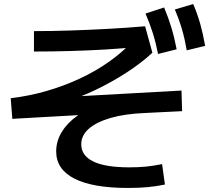

<svg xmlns="http://www.w3.org/2000/svg" viewBox="-20 -875 1040 950"><path d="M614 55Q439 55 348.5 9Q258 -37 258 -126Q258 -176 285 -221Q312 -266 361 -301Q410 -336 476 -355L485 -312L41 -287L33 -389Q125 -400 211 -425Q297 -450 374.5 -486Q452 -522 518 -568.5Q584 -615 636 -670L664 -643Q585 -635 500 -630Q415 -625 326 -622.5Q237 -620 148 -620V-721Q234 -721 325.5 -724Q417 -727 511 -732Q605 -737 698 -745L734 -614Q679 -563 605.5 -515.5Q532 -468 452.5 -430Q373 -392 295 -369L285 -394L878 -427L881 -325L699 -316Q598 -312 527.5 -291.5Q457 -271 419.5 -238Q382 -205 382 -161Q382 -105 441.5 -76Q501 -47 620 -47Q663 -47 700.5 -50.5Q738 -54 782 -63L796 38Q754 47 710 51Q666 55 614 55ZM762 -608Q751 -664 736 -711.5Q721 -759 700 -808L792 -838Q813 -788 828 -738.5Q843 -689 854 -631ZM904 -626Q894 -684 880 -731.5Q866 -779 845 -828L936 -855Q957 -806 971 -756Q985 -706 995 -648Z"/></svg>

Font: M PLUS 2 Thin SemiBold
Style: Regular
Weight: 600
Version: Version 1.001